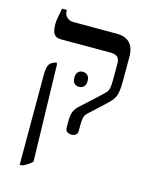

<svg xmlns="http://www.w3.org/2000/svg" viewBox="-130 -730 828 1053"><g transform="rotate(15 284.5 -203.5)"><path d="M316 7Q300 7 291 -1Q282 -9 282 -24V-56Q282 -91 288.5 -110.5Q295 -130 315 -149L422 -247Q436 -260 444.5 -269.5Q453 -279 456.5 -294.5Q460 -310 460 -338V-437Q460 -461 447 -472Q434 -483 408 -483H124Q100 -483 87.5 -499Q75 -515 75 -555Q75 -572 78 -588.5Q81 -605 89 -647H116V-644Q116 -619 131.5 -605.5Q147 -592 167 -592H413Q463 -592 488.5 -566Q514 -540 514 -488V-347Q514 -311 510 -288Q506 -265 496.5 -249.5Q487 -234 469 -217L371 -126Q357 -113 354 -96Q351 -79 351 -56V-24Q351 -9 342 -1Q333 7 316 7ZM86 240V-273Q86 -306 93 -322.5Q100 -339 116 -346L135 -354L141 -347L155 204Q144 215 131 223.5Q118 232 101 240ZM252 -300Q252 -321 262 -331.5Q272 -342 289 -342Q306 -342 316.5 -331.5Q327 -321 327 -300Q327 -278 316.5 -267.5Q306 -257 289 -257Q272 -257 262 -267.5Q252 -278 252 -300Z"/></g></svg>

Font: Noto Serif Hebrew
Style: Regular
Weight: 400
Designer: Monotype Design Team
Foundry: Monotype Imaging Inc.
Version: Version 2.003